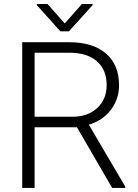

<svg xmlns="http://www.w3.org/2000/svg" viewBox="-20 -917 675 937"><path d="M355.5 -295.9H148.9V0H88.4V-710.9H319.3Q433.1 -710.9 497.1 -655.8Q561 -600.6 561 -501.5Q561 -433.1 521 -380.9Q481 -328.6 413.6 -308.6L591.3 -6.3V0H527.3ZM148.9 -347.2H333Q408.7 -347.2 454.6 -390.1Q500.5 -433.1 500.5 -501.5Q500.5 -576.7 452.6 -618.2Q404.8 -659.7 318.4 -659.7H148.9ZM295.9 -802.7 379.9 -897.5H431.6V-891.6L316.4 -764.2H274.4L159.7 -892.1V-897.5H211.9Z"/></svg>

Font: RobotoInd Light
Style: Regular
Weight: 300
Designer: Google
Version: Version 2.001151; 2014